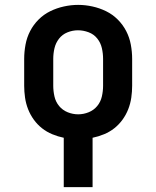

<svg xmlns="http://www.w3.org/2000/svg" viewBox="-20 -561 640 786"><path d="M241 205V3Q217 -2 194 -11.5Q171 -21 152 -36Q133 -51 118.5 -71Q104 -91 95 -114Q86 -137 82.5 -161.5Q79 -186 79 -210V-320Q79 -349 84.5 -378.5Q90 -408 103.5 -434Q117 -460 138 -481Q159 -502 185.5 -515Q212 -528 241.5 -534.5Q271 -541 300 -541Q329 -541 358.5 -534.5Q388 -528 414.5 -515Q441 -502 462 -481Q483 -460 496.5 -434Q510 -408 515.5 -378.5Q521 -349 521 -320V-210Q521 -186 517.5 -161.5Q514 -137 505 -114Q496 -91 481.5 -71Q467 -51 448 -36Q429 -21 406 -11.5Q383 -2 359 3V205ZM300 -93Q322 -93 343 -101.5Q364 -110 378 -127Q392 -144 397 -166Q402 -188 402 -210V-320Q402 -342 397 -364Q392 -386 378 -403.5Q364 -421 342.5 -429Q321 -437 299 -437Q277 -437 256 -428.5Q235 -420 221.5 -402.5Q208 -385 203 -363.5Q198 -342 198 -320V-210Q198 -188 203 -166Q208 -144 222 -127Q236 -110 257 -101.5Q278 -93 300 -93Z"/></svg>

Font: Iosevka Slab Extended
Style: Bold
Weight: 700
Width: 7
Monospace: yes
Designer: Belleve Invis
Foundry: Belleve Invis
Version: Version 11.1.0; ttfautohint (v1.8.3)